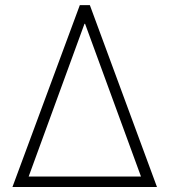

<svg xmlns="http://www.w3.org/2000/svg" viewBox="-20 -748 678 768"><path d="M29.8 0 299.3 -727.5H339.4L607.9 0ZM94.7 -42H543.9L320.3 -652.8H317.9Z"/></svg>

Font: Inter ExtraLight
Style: Regular
Weight: 250
Designer: Rasmus Andersson
Foundry: rsms
Version: Version 4.001;git-66647c0bb